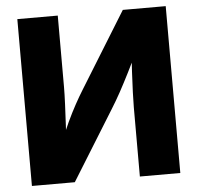

<svg xmlns="http://www.w3.org/2000/svg" viewBox="-52 -781 858 834"><g transform="rotate(-5 377.0 -364.0)"><path d="M700.7 0H524.4V-302.2Q524.4 -327.1 525.9 -367.2Q527.3 -407.2 530 -456.3Q532.7 -505.4 536.1 -557.6L560.5 -552.7Q533.7 -497.6 511.7 -453.9Q489.7 -410.2 469.7 -373.5Q449.7 -336.9 427.7 -301.8L240.7 0H53.7V-727.5H230V-416Q230 -386.2 228 -341.1Q226.1 -295.9 223.4 -247.8Q220.7 -199.7 218.3 -161.1L200.7 -176.8Q218.8 -223.6 237.5 -263.7Q256.3 -303.7 274.7 -337.2Q293 -370.6 310.1 -397.9L513.7 -727.5H700.7Z"/></g></svg>

Font: Inter 20pt ExtraBold
Style: Regular
Weight: 800
Version: Version 4.001;git-66647c0bb